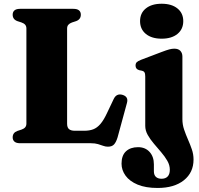

<svg xmlns="http://www.w3.org/2000/svg" viewBox="-20 -746 1038 1000"><path d="M376.5 -636 355 -629Q342.5 -624.5 336 -617Q329.5 -609.5 329.5 -597.5V-101.5Q329.5 -81.5 339.8 -73.2Q350 -65 369.5 -65H419Q445.5 -65 465.5 -72.5Q485.5 -80 503 -100.2Q520.5 -120.5 538.5 -159.5L572 -230Q579.5 -246 591.2 -251.2Q603 -256.5 618 -252Q633.5 -247.5 639.8 -237Q646 -226.5 641 -209L592.5 -31Q585 -6 574.2 6Q563.5 18 542 18Q529.5 18 517.5 13.5Q505.5 9 490.2 4.5Q475 0 453.5 0H85Q65 0 55.5 -8.2Q46 -16.5 46 -30.5Q46 -55 70.5 -64L92 -71Q105 -75.5 111.2 -83Q117.5 -90.5 117.5 -102.5V-597.5Q117.5 -609.5 111.2 -617Q105 -624.5 92 -629L70.5 -636Q46 -645 46 -669.5Q46 -684 55.5 -692Q65 -700 85 -700H362Q382 -700 391.5 -692Q401 -684 401 -669.5Q401 -645 376.5 -636ZM930 -125.5Q930 -97 939 -70.8Q948 -44.5 959.2 -19Q970.5 6.5 979.2 32Q988 57.5 988 85Q988 152.5 937.8 192.8Q887.5 233 801 233Q738.5 233 696.8 215.5Q655 198 634 169Q613 140 613 106.5Q613 63.5 636.2 42Q659.5 20.5 699 20.5Q736.5 20.5 759 45.2Q781.5 70 781.5 110V146Q781.5 165.5 792 175.2Q802.5 185 821.5 185Q842 185 853.2 173.2Q864.5 161.5 864.5 138Q864.5 114 851.5 91.5Q838.5 69 819.5 46.8Q800.5 24.5 781.5 2.2Q762.5 -20 749.5 -43Q736.5 -66 736.5 -90.5V-347.5Q736.5 -362.5 732.5 -369Q728.5 -375.5 720 -377.5L705 -380.5Q695 -383.5 690.5 -389.5Q686 -395.5 686 -404.5Q686 -415.5 692 -421.8Q698 -428 714.5 -434.5L822.5 -475.5Q847.5 -485 861.8 -488.8Q876 -492.5 887.5 -492.5Q909 -492.5 919.5 -481Q930 -469.5 930 -451.5ZM822 -544.5Q770 -544.5 739.8 -569.2Q709.5 -594 709.5 -636Q709.5 -678 739.8 -702.2Q770 -726.5 822 -726.5Q874 -726.5 904.2 -702Q934.5 -677.5 934.5 -636Q934.5 -594 904.2 -569.2Q874 -544.5 822 -544.5Z"/></svg>

Font: Fraunces ExtraBold
Style: Regular
Weight: 800
Version: Version 1.000;[b76b70a41]